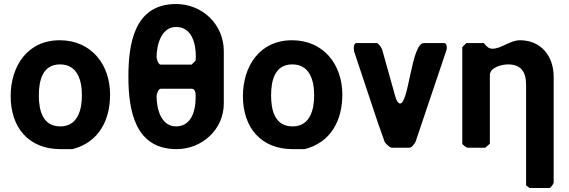

<svg xmlns="http://www.w3.org/2000/svg" viewBox="-20 -734 2828 954"><path d="M33 -256C33 -101 122 7 280 7H340C472 -27 527 -138 527 -264C527 -413 434 -534 277 -534C115 -534 33 -404 33 -256ZM173 -260C173 -333 191 -414 278 -414C365 -414 387 -335 387 -260C387 -188 366 -106 280 -106C192 -106 173 -185 173 -260Z M618 -353C618 -180 653 7 858 7C982 7 1092 -89 1092 -220V-480C1092 -614 984 -714 855 -714C648 -714 618 -519 618 -353ZM758 -257C758 -264 766 -293 778 -293H932C955 -293 952 -260 952 -247C952 -183 930 -106 855 -106C779 -106 758 -195 758 -257ZM758 -450C758 -508 780 -600 855 -600C933 -600 953 -518 953 -455C953 -449 952 -434 952 -433L932 -413H778C766 -413 758 -443 758 -450Z M1187 -256C1187 -101 1276 7 1434 7H1494C1626 -27 1681 -138 1681 -264C1681 -413 1588 -534 1431 -534C1269 -534 1187 -404 1187 -256ZM1327 -260C1327 -333 1345 -414 1432 -414C1519 -414 1541 -335 1541 -260C1541 -188 1520 -106 1434 -106C1346 -106 1327 -185 1327 -260Z M1892 -27C1895 -24 1915 0 1926 0H2012C2027 0 2042 -21 2046 -33L2199 -487C2199 -487 2200 -495 2200 -497C2200 -505 2199 -520 2186 -520H2086C2023 -520 2011 -209 1966 -220C1949 -224 1940 -270 1939 -273C1930 -305 1888 -455 1879 -487C1877 -496 1860 -520 1852 -520H1752C1738 -520 1738 -501 1738 -493C1738 -491 1739 -482 1739 -480L1859 -120C1864 -106 1887 -41 1892 -27Z M2594 187 2611 200H2711C2716 200 2731 179 2731 173V-353C2731 -455 2668 -534 2564 -534C2513 -534 2472 -492 2427 -492C2408 -492 2399 -502 2384 -520H2297L2277 -500V-20C2277 -15 2298 0 2304 0H2391L2414 -20V-360C2414 -401 2477 -414 2504 -414C2567 -414 2594 -379 2594 -313Z"/></svg>

Font: Asimov Print
Style: C
Weight: 500
Designer: Google
Version: Version 2.000980: 2014